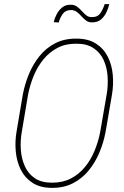

<svg xmlns="http://www.w3.org/2000/svg" viewBox="-20 -910 607 941"><path d="M528.8 -446.3 497.6 -264.2Q487.8 -211.9 467.5 -163.3Q447.3 -114.7 415.5 -75.4Q383.8 -36.1 338.6 -12.5Q293.5 11.2 234.9 10.7Q176.8 10.7 139.2 -13.9Q101.6 -38.6 81.8 -78.4Q62 -118.2 57.4 -166.7Q52.7 -215.3 61 -264.2L91.8 -446.8Q101.6 -498 121.6 -546.6Q141.6 -595.2 173.6 -635Q205.6 -674.8 250.5 -698Q295.4 -721.2 354.5 -720.7Q412.6 -720.7 450.2 -696.5Q487.8 -672.4 508.1 -632.3Q528.3 -592.3 532.7 -543.7Q537.1 -495.1 528.8 -446.3ZM471.2 -264.2 502.9 -447.8Q510.3 -491.2 507.3 -535.4Q504.4 -579.6 487.8 -616Q471.2 -652.3 438 -674.3Q404.8 -696.3 353.5 -695.8Q301.8 -696.3 261.7 -675.3Q221.7 -654.3 192.6 -618.7Q163.6 -583 145.3 -538.6Q127 -494.1 117.7 -447.3L86.9 -264.2Q79.1 -220.7 82 -176.8Q85 -132.8 101.6 -95.7Q118.2 -58.6 150.6 -36.6Q183.1 -14.6 235.4 -14.6Q287.6 -14.6 327.6 -35.4Q367.7 -56.2 397 -92.3Q426.3 -128.4 444.3 -173.1Q462.4 -217.8 471.2 -264.2ZM492.7 -889.6 515.6 -890.1Q511.2 -869.6 501.2 -849.1Q491.2 -828.6 475.1 -814.7Q459 -800.8 432.6 -800.3Q414.6 -799.8 402.1 -809.1Q389.6 -818.4 379.2 -830.3Q368.7 -842.3 356.4 -851.6Q344.2 -860.8 327.1 -860.8Q300.3 -860.4 287.1 -841.3Q273.9 -822.3 267.6 -799.8L243.2 -801.3Q247.6 -820.8 257.8 -840.3Q268.1 -859.9 284.7 -873.5Q301.3 -887.2 326.2 -886.7Q344.2 -887.2 357.2 -877.7Q370.1 -868.2 380.9 -856Q391.6 -843.8 403.6 -834.5Q415.5 -825.2 432.1 -826.2Q459.5 -826.2 472.9 -846.9Q486.3 -867.7 492.7 -889.6Z"/></svg>

Font: Roboto Condensed Thin
Style: Italic
Weight: 250
Italic angle: -12°
Designer: Christian Robertson
Foundry: Google
Version: Version 3.008; 2023